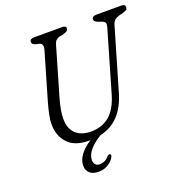

<svg xmlns="http://www.w3.org/2000/svg" viewBox="-158 -834 1111 1184"><g transform="rotate(-20 397.0 -242.0)"><path d="M526 -205.5 641.5 -602Q647 -620 644 -630.2Q641 -640.5 623 -647.5L603 -654Q589 -660 582.2 -665Q575.5 -670 575.5 -678.5Q576 -700 605.5 -700H770Q794 -700 794 -682Q794 -671 788.5 -665.5Q783 -660 765 -654.5L736 -647Q717 -641.5 706 -632.2Q695 -623 688.5 -601L570.5 -198Q545.5 -113 497.8 -61.5Q450 -10 376 7Q330 33.5 301.2 67Q272.5 100.5 272.5 134Q272.5 154 283.2 164.2Q294 174.5 310.5 174.5Q325.5 174.5 341.5 167.8Q357.5 161 369.5 146Q379.5 135.5 387.5 136.5Q392 137.5 394.5 142.2Q397 147 392 156Q382.5 178 354 196.8Q325.5 215.5 288.5 215.5Q251 215.5 230.8 197.2Q210.5 179 210.5 148.5Q210.5 112.5 235.8 78.2Q261 44 306.5 15Q302.5 15 298.5 15Q204 15 159 -34.8Q114 -84.5 114.5 -157Q114.5 -188 122.5 -225.5Q130.5 -263 141 -299L231 -607.5Q235.5 -623 232 -635.2Q228.5 -647.5 214 -651.5L191 -656.5Q177.5 -661.5 172.5 -666.8Q167.5 -672 168 -681Q168 -700 199 -700H382.5Q406.5 -700 406 -683Q406 -665 375.5 -657L346.5 -650.5Q331.5 -646.5 322.5 -637.8Q313.5 -629 308.5 -611.5L217.5 -299Q194 -219.5 194 -166Q194 -100.5 230.2 -67Q266.5 -33.5 330.5 -33.5Q401 -33.5 450.5 -74.5Q500 -115.5 526 -205.5Z"/></g></svg>

Font: Fraunces 9pt S100 Light
Style: Italic
Weight: 300
Italic angle: -16°
Version: Version 1.000; ttfautohint (v1.8.3)